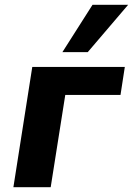

<svg xmlns="http://www.w3.org/2000/svg" viewBox="-20 -783 556 803"><path d="M36 0 115 -503H502L484 -386H253L192 0ZM241 -565 367 -763H516L347 -565Z"/></svg>

Font: Nunito Sans 7pt SemiCondensed ExtraBold
Style: Italic
Weight: 800
Width: 4
Italic angle: -9°
Designer: Vernon Adams
Foundry: Vernon Adams
Version: Version 3.101;gftools[0.9.27]